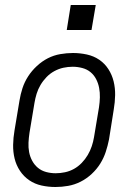

<svg xmlns="http://www.w3.org/2000/svg" viewBox="-20 -740 540 768"><path d="M202 8Q173 8 146 2Q119 -4 97 -19Q75 -34 60 -56.5Q45 -79 38.5 -105.5Q32 -132 32.5 -160.5Q33 -189 38 -218L58 -338Q62 -363 70 -387.5Q78 -412 92.5 -434.5Q107 -457 127.5 -476Q148 -495 171.5 -507Q195 -519 221 -523.5Q247 -528 272 -528Q300 -528 327.5 -522Q355 -516 377 -501Q399 -486 413.5 -463.5Q428 -441 434.5 -414.5Q441 -388 440.5 -359.5Q440 -331 435 -302L416 -182Q411 -157 403 -132.5Q395 -108 381 -85.5Q367 -63 346.5 -44Q326 -25 302 -13Q278 -1 252.5 3.5Q227 8 202 8ZM203 -47Q221 -47 240 -51Q259 -55 276 -64.5Q293 -74 307 -88.5Q321 -103 331 -120Q341 -137 347 -155Q353 -173 356 -191L376 -311Q379 -331 379.5 -350.5Q380 -370 376.5 -388.5Q373 -407 364.5 -423.5Q356 -440 342 -451.5Q328 -463 309 -468Q290 -473 271 -473Q252 -473 233.5 -469Q215 -465 197.5 -455.5Q180 -446 166 -431.5Q152 -417 142 -400Q132 -383 126.5 -365Q121 -347 118 -329L98 -209Q95 -189 94 -169.5Q93 -150 96.5 -131.5Q100 -113 109 -96.5Q118 -80 132 -68.5Q146 -57 164.5 -52Q183 -47 203 -47ZM346 -620H247L263 -720H363Z"/></svg>

Font: Iosevka SS04 Light
Style: Italic
Weight: 300
Italic angle: -9°
Monospace: yes
Designer: Belleve Invis
Foundry: Belleve Invis
Version: Version 19.0.0; ttfautohint (v1.8.4)